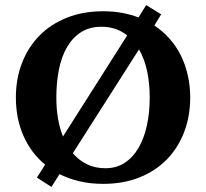

<svg xmlns="http://www.w3.org/2000/svg" viewBox="-20 -718 818 762"><path d="M159.2 -64.5Q103 -110.8 73 -179.2Q43 -247.6 43 -331.1Q43 -404.8 67.1 -467.5Q91.3 -530.3 136.2 -576.2Q181.2 -622.1 245.4 -647.7Q309.6 -673.3 389.6 -673.3Q428.7 -673.3 463.6 -667Q498.5 -660.6 529.8 -648.9L560.1 -697.8L619.6 -661.1L592.8 -617.2V-616.7Q626.5 -594.2 653.1 -564.2Q679.7 -534.2 697.8 -497.8Q715.8 -461.4 725.3 -419.2Q734.9 -377 734.9 -331.1Q734.9 -256.8 710.9 -194.1Q687 -131.3 642.3 -85.4Q597.7 -39.6 533.7 -13.9Q469.7 11.7 389.6 11.7Q339.8 11.7 296.6 1.7Q253.4 -8.3 216.3 -26.9L184.1 23.9L126.5 -13.2ZM574.2 -331.1Q574.2 -388.2 563.7 -436.5Q553.2 -484.9 531.7 -522L269 -109.9Q293.5 -81.5 325.7 -65.9Q357.9 -50.3 398.4 -50.3Q441.4 -50.3 474.1 -71.3Q506.8 -92.3 529.1 -129.9Q551.3 -167.5 562.7 -218.8Q574.2 -270 574.2 -331.1ZM203.6 -331.1Q203.6 -286.6 210.2 -247.8Q216.8 -209 230 -176.3L484.9 -577.6Q463.9 -594.2 438.5 -603Q413.1 -611.8 382.3 -611.8Q335.9 -611.8 302.2 -590.6Q268.6 -569.3 246.6 -532Q224.6 -494.6 214.1 -443.1Q203.6 -391.6 203.6 -331.1Z"/></svg>

Font: PT Astra Serif
Style: Bold
Weight: 700
Designer: A.Korolkova, I. Chaeva
Foundry: ParaType Ltd
Version: Version 1.002